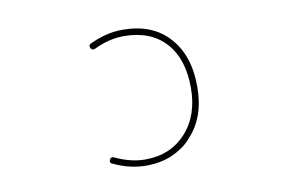

<svg xmlns="http://www.w3.org/2000/svg" viewBox="-63 -661 1125 753"><g transform="rotate(-10 500.0 -284.5)"><path d="M463.9 -13.7Q397.5 -13.7 333 -44.9Q325.2 -47.9 325.2 -54.7Q325.2 -57.6 327.1 -61.5Q333 -73.2 344.7 -67.4Q406.2 -38.1 463.9 -38.1Q564.5 -38.1 626.5 -106Q688.5 -173.8 688.5 -284.2Q688.5 -400.4 629.4 -464.8Q570.3 -529.3 463.9 -529.3Q405.3 -529.3 344.7 -500Q333 -495.1 327.1 -505.9Q325.2 -509.8 325.2 -513.7Q325.2 -520.5 333 -523.4Q398.4 -554.7 463.9 -554.7Q522.5 -554.7 568.4 -536.6Q614.3 -518.6 647.5 -481.9Q680.7 -445.3 697.3 -396.5Q713.9 -346.7 713.9 -284.2Q713.9 -223.6 696.8 -174.8Q679.7 -126 644.5 -88.9Q627.9 -69.3 607.4 -55.7Q586.9 -42 564.5 -32.2Q519.5 -13.7 463.9 -13.7Z"/></g></svg>

Font: Rounded Mgen+ 1mn thin
Style: Regular
Weight: 100
Designer: [Source Han Sans]
Ryoko NISHIZUKA  (kana & ideographs); Paul D. Hunt (Latin, Greek & Cyrillic); Wenlong ZHANG  (bopomofo
Version: Version 1.059.20150602